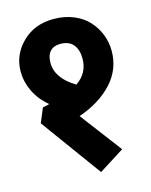

<svg xmlns="http://www.w3.org/2000/svg" viewBox="-111 -792 693 879"><g transform="rotate(-15 235.0 -352.5)"><path d="M48.8 -272.9 77.1 -340.8Q94.7 -343.8 108.9 -348.1Q64.5 -385.3 42.7 -431.4Q21 -477.5 21 -524.9Q21 -604 79.1 -661.6Q137.2 -719.2 228 -719.2Q280.3 -719.2 323 -701.4Q365.7 -683.6 392.6 -653.8Q419.4 -624 433.8 -586.9Q448.2 -549.8 448.2 -509.8Q448.2 -422.9 389.2 -358.4Q330.1 -293.9 229 -258.8L377.9 -62L257.8 14.2ZM163.1 -528.8Q163.1 -455.1 252 -401.9Q310.1 -441.4 310.1 -509.8Q310.1 -551.8 290 -576.4Q270 -601.1 228 -601.1Q197.3 -601.1 180.2 -582.5Q163.1 -564 163.1 -528.8Z"/></g></svg>

Font: LT Superior
Style: Bold
Weight: 400
Designer: Daniel Lyons
Foundry: LyonsType
Version: Version 1.000